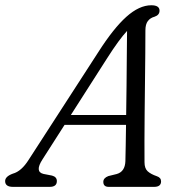

<svg xmlns="http://www.w3.org/2000/svg" viewBox="-47 -728 700 748"><path d="M118.5 -107Q87.5 -59 122 -50.5L155.5 -44Q174.5 -39 174.5 -22.5Q174.5 0 146.5 0H3.5Q-27 0 -27 -22.5Q-27 -40.5 3 -51.5Q36.5 -60.5 65 -106L336 -525Q395 -617.5 445.2 -662.5Q495.5 -707.5 542.5 -707.5Q574.5 -707.5 574.5 -686.5Q574.5 -669.5 555.5 -663Q538.5 -658.5 529 -646Q519.5 -633.5 519.5 -610Q519.5 -571 519 -517.5Q518.5 -464 517.8 -404.5Q517 -345 516.5 -286.5Q516 -228 515.8 -178.5Q515.5 -129 516 -96Q516 -72 528.2 -60.8Q540.5 -49.5 564 -41.5Q580.5 -36 580.5 -21.5Q580.5 0 553.5 0H376.5Q355.5 0 355.5 -19.5Q355.5 -34.5 375 -42L407.5 -50Q440 -59 441.5 -100Q442 -126 442.8 -162.5Q443.5 -199 444 -241.5H204.5ZM369 -499 229 -280H444.5Q445.5 -335.5 446 -394Q446.5 -452.5 447 -507.8Q447.5 -563 448 -607.5Q433 -591.5 413.2 -564.5Q393.5 -537.5 369 -499Z"/></svg>

Font: Fraunces 9pt S100 Light
Style: Italic
Weight: 300
Italic angle: -16°
Version: Version 1.000; ttfautohint (v1.8.3)